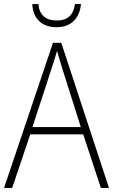

<svg xmlns="http://www.w3.org/2000/svg" viewBox="-20 -926 557 946"><path d="M477 0 390 -264H129L40 0H0L241 -715H282L517 0ZM288 -585Q282 -605 275 -628Q268 -651 261 -675Q254 -652 247 -629Q240 -606 233 -585L140 -300H378ZM379 -906Q374 -853 343 -822.5Q312 -792 258 -792Q205 -792 173.5 -821.5Q142 -851 139 -906H169Q172 -868 194.5 -846.5Q217 -825 259 -825Q301 -825 323 -846.5Q345 -868 349 -906Z"/></svg>

Font: Noto Sans Lao Looped SemiCondensed ExtraLight
Style: Regular
Weight: 200
Width: 4
Designer: Mark Frömberg, Ben Mitchell
Foundry: The Fontpad Ltd
Version: Version 1.002; ttfautohint (v1.8.4.7-5d5b)